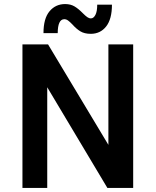

<svg xmlns="http://www.w3.org/2000/svg" viewBox="-20 -925 767 945"><path d="M635.5 0H508.5L212.5 -495.5V0H90.5V-706.5H216.5L513.5 -212V-706.5H635.5ZM426.5 -758.5Q395.5 -758.5 375.2 -771Q355 -783.5 336.5 -804.5Q323.5 -818 314.8 -824.2Q306 -830.5 296.5 -830.5Q264.5 -830.5 264 -762H194Q194 -834 223.8 -869.5Q253.5 -905 300.5 -905Q327 -905 346.2 -893.8Q365.5 -882.5 387 -860.5Q401 -846.5 409.8 -840.5Q418.5 -834.5 427.5 -834.5Q440.5 -834.5 449.5 -851.5Q458.5 -868.5 458.5 -902H531Q531 -831 502.5 -794.8Q474 -758.5 426.5 -758.5Z"/></svg>

Font: Acari Sans
Style: Bold
Weight: 700
Designer: Alfredo Marco Pradil and Stefan Peev (font) & Cristiano Sobral (main changes)
Foundry: Alfredo Marco Pradil and Stefan Peev (font) & Cristiano Sobral (main changes)
Version: Version 1.063; ttfautohint (v1.8.3)